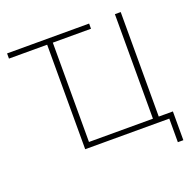

<svg xmlns="http://www.w3.org/2000/svg" viewBox="-144 -848 1165 1148"><g transform="rotate(-20 438.5 -274.0)"><path d="M796 150V0H261V-665H18V-698H540V-665H297V-33H704V-698H741V-33H831V150Z"/></g></svg>

Font: IBM Plex Sans ExtraLight
Style: Regular
Weight: 250
Designer: Mike Abbink, Paul van der Laan, Pieter van Rosmalen
Foundry: Bold Monday
Version: Version 3.201